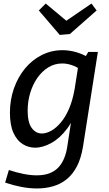

<svg xmlns="http://www.w3.org/2000/svg" viewBox="-20 -823 613 1083"><path d="M189 240Q145 240 99 231Q53 222 9 207L30 136Q72 150 112.5 158Q153 166 186 166Q231 166 261.5 153.5Q292 141 311.5 119Q331 97 342.5 68Q354 39 359 7L389 -187L421 -235Q400 -153 359.5 -98.5Q319 -44 270.5 -17Q222 10 178 10Q140 10 107.5 -10.5Q75 -31 55.5 -74.5Q36 -118 36 -188Q36 -260 58.5 -324Q81 -388 121 -436.5Q161 -485 215.5 -512.5Q270 -540 333 -540Q372 -540 414 -527.5Q456 -515 499 -486L457 -495L478 -530H532L448 5Q437 71 413.5 116Q390 161 355.5 188.5Q321 216 278.5 228Q236 240 189 240ZM216 -70Q241 -70 269 -85.5Q297 -101 323.5 -132.5Q350 -164 370 -211Q390 -258 401 -321L423 -461L440 -427Q411 -447 384 -456Q357 -465 331 -465Q288 -465 252.5 -443Q217 -421 191 -384Q165 -347 150.5 -299Q136 -251 136 -199Q136 -132 159 -101Q182 -70 216 -70ZM496 -803 525 -764 374 -631 317 -626 199 -764 238 -803 384 -681 319 -682Z"/></svg>

Font: Bitter Thin Medium
Style: Italic
Weight: 500
Italic angle: -9°
Version: Version 3.021